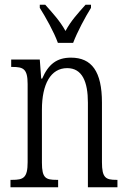

<svg xmlns="http://www.w3.org/2000/svg" viewBox="-20 -786 536 806"><path d="M223 -606H287C304 -651 338 -715 362 -753V-766H339C307 -730 278 -699 255 -656C231 -699 202 -730 170 -766H147V-753C171 -715 207 -651 223 -606ZM24 0H224V-31H218C172 -31 156 -38 156 -103V-326C156 -433 193 -500 262 -500C325 -500 349 -443 349 -355V0H473V-31H469C424 -31 408 -39 408 -105V-355C408 -486 365 -544 278 -544C218 -544 183 -516 157 -456H153L147 -536H27V-505H32C78 -505 96 -497 96 -433V-105C96 -39 78 -31 31 -31H24Z"/></svg>

Font: Noto Serif Tamil ExtraCondensed Light
Style: Italic
Weight: 300
Width: 2
Italic angle: -12°
Designer: Indian Type Foundry, Tom Grace, and the Monotype Design Team
Foundry: Monotype Imaging Inc.
Version: Version 2.003